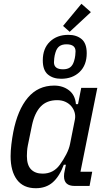

<svg xmlns="http://www.w3.org/2000/svg" viewBox="-20 -982 567 1014"><path d="M374 0Q318 0 318 -51Q318 -59 319 -66.5Q320 -74 322 -82L328 -112H317Q294 -50 258.5 -19Q223 12 169 12Q103 12 69.5 -33Q36 -78 36 -157Q36 -185 40 -219Q44 -253 50 -284Q73 -402 127 -466Q181 -530 266 -530Q312 -530 344.5 -505Q377 -480 381 -432H392L409 -518H494L405 -75H467L453 0ZM205 -65Q262 -65 296 -112Q315 -138 330 -167Q345 -196 350 -222L376 -353Q379 -371 374 -388.5Q369 -406 357 -420.5Q345 -435 326 -444Q307 -453 282 -453Q227 -453 195 -419.5Q163 -386 149 -321L127 -214Q124 -199 123 -184Q122 -169 122 -158Q122 -110 144 -87.5Q166 -65 205 -65ZM348 -814 313 -845 410 -962 460 -918ZM303 -566Q260 -566 233 -588.5Q206 -611 206 -663Q206 -726 243.5 -762Q281 -798 341 -798Q384 -798 411 -775.5Q438 -753 438 -701Q438 -638 400.5 -602Q363 -566 303 -566ZM313 -616Q336 -616 350 -626Q364 -636 371 -659Q376 -675 377.5 -689.5Q379 -704 379 -711Q379 -748 331 -748Q308 -748 294 -738Q280 -728 273 -705Q268 -689 266.5 -674.5Q265 -660 265 -653Q265 -616 313 -616Z"/></svg>

Font: IBM Plex Sans Condensed Text
Style: Italic
Weight: 450
Width: 3
Italic angle: -11°
Designer: Mike Abbink, Paul van der Laan, Pieter van Rosmalen
Foundry: Bold Monday
Version: Version 1.1